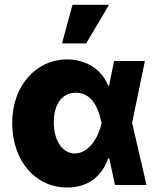

<svg xmlns="http://www.w3.org/2000/svg" viewBox="-20 -791 679 821"><path d="M266.6 10.7C361.3 11.7 418.9 -43.9 442.4 -113.3H447.3L471.7 0H606.4L544.9 -265.6L599.6 -530.3H467.8L446.3 -424.8H442.4C415 -495.1 346.7 -537.1 266.6 -537.1C137.7 -537.1 32.2 -427.7 32.2 -265.6C32.2 -102.5 131.8 10.7 266.6 10.7ZM245.1 -605.5H348.6L446.3 -770.5H290ZM210 -267.6C210 -341.8 242.2 -394.5 304.7 -394.5C368.2 -394.5 399.4 -337.9 414.1 -266.6L415 -265.6L414.1 -263.7C400.4 -199.2 357.4 -134.8 299.8 -134.8C247.1 -134.8 210 -189.5 210 -267.6Z"/></svg>

Font: Pretendard Black
Style: Regular
Weight: 900
Designer: Base glyphs from Inter by Rasmus Andersson; Hangeul glyphs from Noto Sans CJK(Source Han Sans) by Jang Soo-young and Kan
Foundry: Kil Hyung-jin
Version: Version 1.309;Glyphs 3.2 (3225)